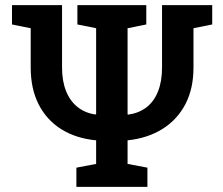

<svg xmlns="http://www.w3.org/2000/svg" viewBox="-20 -731 872 751"><path d="M278.8 0V-75.2L356 -89.8V-182.1Q277.8 -189.5 220.2 -225.3Q162.6 -261.2 131.3 -322.5Q100.1 -383.8 100.1 -466.8V-620.6L26.9 -635.3V-710.9H222.7V-466.8Q222.7 -414.1 238.3 -375Q253.9 -335.9 283.2 -312.5Q312.5 -289.1 353 -283.2L356 -284.2V-620.6L282.7 -635.3V-710.9H552.2V-635.3L479 -620.6V-283.7L481.9 -282.7Q523.4 -288.6 553 -311.3Q582.5 -334 598.1 -373.5Q613.8 -413.1 613.8 -466.8V-710.9H810.1V-635.3L736.8 -620.6V-466.8Q736.8 -384.3 705.1 -323.5Q673.3 -262.7 615.5 -226.6Q557.6 -190.4 479 -182.1V-89.8L556.6 -75.2V0Z"/></svg>

Font: Roboto Slab LO Medium
Style: Regular
Weight: 500
Designer: Google
Version: Version 2.000